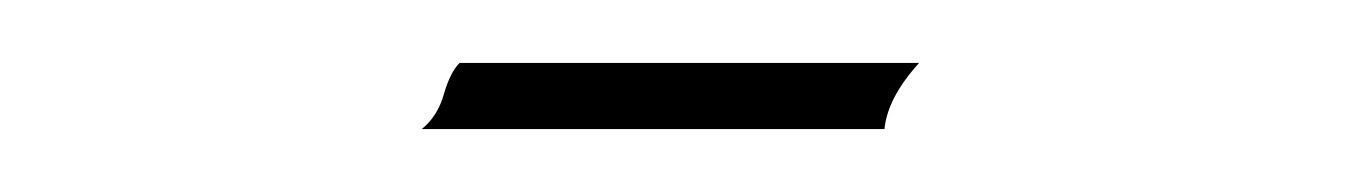

<svg xmlns="http://www.w3.org/2000/svg" viewBox="-20 -210 428 61"><path d="M114 -169Q119 -173 121 -180Q123 -187 126 -190H272Q262 -179 261 -169Z"/></svg>

Font: Kapakana Light
Style: Regular
Weight: 300
Designer: Kyosuke Nagai
Version: Version 1.000